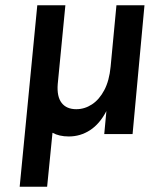

<svg xmlns="http://www.w3.org/2000/svg" viewBox="-20 -507 604 726"><path d="M54.4 199 121 -487H227.2L198.3 -189Q194.6 -141.7 213.1 -117.9Q231.5 -94.1 268.3 -94.1Q299.9 -94.1 327.6 -112.2Q355.3 -130.3 374.3 -166.1Q393.3 -202 398.3 -255.1L420.3 -487H526.3L481.3 0H374.2L382.3 -87Q357 -38.4 320.4 -14.7Q283.9 9 240.2 9Q203.8 9 178.5 -5L158.2 199Z"/></svg>

Font: Karla
Style: Italic
Weight: 400
Italic angle: -8°
Designer: Jonathan Pinhorn
Version: Version 2.004;gftools[0.9.33]